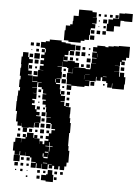

<svg xmlns="http://www.w3.org/2000/svg" viewBox="-60 -938 719 1002"><g transform="rotate(5 299.5 -437.0)"><path d="M553 -890V-892H595V-850H553V-852H534V-821H503V-792H465V-830H471V-854H494V-861H525V-890ZM336 -719H272V-725H248V-777H252V-803H274V-811H286V-829H288V-857H314V-891H384V-884H407V-858H388V-857H410V-825H388V-822H405V-800H383V-792H381V-764H378V-737H355V-730H336ZM506 -879H522V-863H506ZM477 -878H491V-864H477ZM418 -877H430V-865H418ZM448 -877H460V-865H448ZM444 -851H464V-831H444ZM421 -844H427V-838H421ZM448 -805V-817H460V-805ZM426 -813V-809H422V-813ZM385 -772V-790H403V-772ZM415 -790H433V-772H415ZM463 -772H445V-790H463ZM383 -762H405V-740H383ZM510 -717H537V-720H595V-662H580V-647H559V-640H575V-622H557V-638H551V-616H525V-615H550V-587H523V-586H551V-560H555V-582H577V-560H585V-522H582V-495H520V-522H518V-499H494V-522H487V-530H465V-549H457V-530H435V-549H432V-525H400V-526H376V-525H400V-497H376V-491H336V-492H308V-469H284V-493H307V-497H282V-525H280V-557H309V-582H308V-559H284V-582H277V-586H251V-612H250V-587H227V-585H250V-558H253V-524H227V-522H247V-500H227V-494H249V-468H253V-443H257V-460H275V-442H258V-435H280V-407H259V-404H279V-383H287V-400H305V-382H288V-379H314V-343H313V-322H317V-297H322V-245H318V-176H321V-152H327V-90H318V-69H308V-49H284V-67H277V-50H255V-67H245V-52H227V-70H242V-72H221V-46H191V-72H189V-48H163V-72H159V-48H133V-74H157V-78H133V-100H125V-106H101V-125H100V-107H72V-128H69V-108H43V-128H33V-174H41V-196H71V-174H72V-195H93V-203H78V-219H94V-204H99V-228H133V-204H138V-219H154V-203H139V-202H167V-175H168V-189H184V-175H193V-194H213V-203H198V-219H213V-234H225V-252H243V-258H223V-283H218V-288H193V-314H216V-316H191V-342H187V-368H183V-381H166V-401H181V-407H162V-435H181V-438H163V-460H155V-470H135V-492H152V-494H130V-467H105V-465H130V-437H111V-436H131V-406H111V-399H124V-383H111V-374H129V-353H138V-340H155V-322H138V-318H163V-284H135V-283H158V-259H134V-282H131V-256H104V-253H68V-275H67V-260H45V-281H36V-321H37V-335H30V-387H32V-415H34V-443H42V-461H36V-501H40V-520H35V-562H38V-581H36V-621H42V-645H70V-621H76V-611H96V-591H76V-581H74V-562H77V-551H96V-531H77V-527H102V-495H129V-498H103V-524H128V-559H155V-560H135V-582H154V-591H136V-611H154V-622H137V-640H154V-653H159V-670H155V-676H131V-706H155V-712H175V-722H237V-714H259V-710H285V-706H311V-676H285V-672H278V-649H259V-641H276V-621H256V-638H255V-616H277V-620H315V-613H338V-589H315V-588H338V-589H374V-585H398V-589H400V-617H426V-618H403V-644H426V-647H402V-675H425V-679H404V-703H425V-712H467V-708H483V-714H510ZM314 -703H338V-679H314ZM107 -700H125V-682H107ZM78 -699H94V-683H78ZM349 -684V-698H363V-684ZM382 -695H390V-687H382ZM307 -672V-650H285V-672ZM315 -672H337V-650H315ZM346 -671H366V-651H346ZM430 -651H431V-670H430ZM138 -653V-669H154V-653ZM123 -668V-654H109V-668ZM390 -657H382V-665H390ZM88 -663V-659H84V-663ZM102 -645H130V-617H102ZM376 -641H396V-621H376ZM77 -640H95V-622H77ZM304 -639V-623H288V-639ZM332 -637V-625H320V-637ZM106 -611H126V-591H106ZM395 -610V-592H377V-610ZM575 -592H557V-610H575ZM363 -608V-594H349V-608ZM77 -580H95V-562H77ZM260 -565V-577H272V-565ZM111 -566V-576H121V-566ZM398 -556V-557H374V-556ZM468 -554V-552H487V-554ZM371 -553H370V-531H371ZM126 -531H106V-551H126ZM274 -533H258V-549H274ZM255 -522H277V-500H255ZM426 -501H406V-521H426ZM225 -520H222V-502H225ZM480 -507H472V-515H480ZM271 -486V-476H261V-486ZM288 -459H304V-443H288ZM139 -458H153V-444H139ZM303 -428V-414H289V-428ZM141 -426H151V-416H141ZM149 -394V-388H143V-394ZM138 -369H154V-353H138ZM171 -356V-366H181V-356ZM186 -321H166V-341H186ZM184 -309V-293H168V-309ZM195 -282H217V-260H195ZM186 -261H166V-281H186ZM75 -252H97V-230H75ZM186 -231H166V-251H186ZM108 -233V-249H124V-233ZM199 -234V-248H213V-234ZM50 -235V-247H62V-235ZM140 -235V-247H152V-235ZM64 -203H48V-219H64ZM183 -218V-204H169V-218ZM222 -188H219V-168H200V-165H220V-139H223V-164H238V-167H222ZM195 -127H190V-110H195V-103H217V-110H218V-137H200V-132H217V-110H195ZM72 -75H40V-107H72ZM124 -83H108V-99H124ZM93 -84H79V-98H93ZM217 -79H195V-76H217ZM65 -52H47V-70H65ZM93 -54H79V-68H93ZM122 -55H110V-67H122ZM224 -43H248V-20H255V18H217V13H192V-15H217V-20H224ZM169 -24V-38H183V-24ZM273 -24H259V-38H273ZM303 -24H289V-38H303ZM92 -25H80V-37H92ZM200 -25V-37H212V-25ZM59 -28H53V-34H59ZM114 -29V-33H118V-29ZM184 7H168V-9H184ZM273 6H259V-8H273ZM120 3H112V-5H120Z"/></g></svg>

Font: Rubik-Storm
Style: Regular
Weight: 400
Designer: NaN (generative design), Hubert & Fischer (Rubik source font outlines)
Foundry: NaN, Hubert & Fischer
Version: Version 1.000